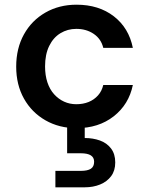

<svg xmlns="http://www.w3.org/2000/svg" viewBox="-20 -534 636 818"><path d="M306 12Q232 12 173.5 -21.5Q115 -55 82 -114Q49 -173 49 -250Q49 -328 82 -387.5Q115 -447 173.5 -480.5Q232 -514 306 -514Q401 -514 465 -464.5Q529 -415 546 -330H420Q411 -368 379.5 -389.5Q348 -411 305 -411Q268 -411 237.5 -392.5Q207 -374 189.5 -338Q172 -302 172 -251Q172 -213 182 -183Q192 -153 210.5 -132.5Q229 -112 253 -101Q277 -90 305 -90Q334 -90 357.5 -99.5Q381 -109 397.5 -127.5Q414 -146 420 -172H546Q529 -89 464.5 -38.5Q400 12 306 12ZM216 264V194H324Q353 194 367 185Q381 176 381 155Q381 137 367 128Q353 119 324 119H266V-5H341V54Q376 54 405.5 64.5Q435 75 453 98.5Q471 122 471 158Q471 193 453.5 216.5Q436 240 406.5 252Q377 264 342 264Z"/></svg>

Font: DM Sans 16pt SemiBold
Style: Regular
Weight: 600
Version: Version 4.004;gftools[0.9.30]